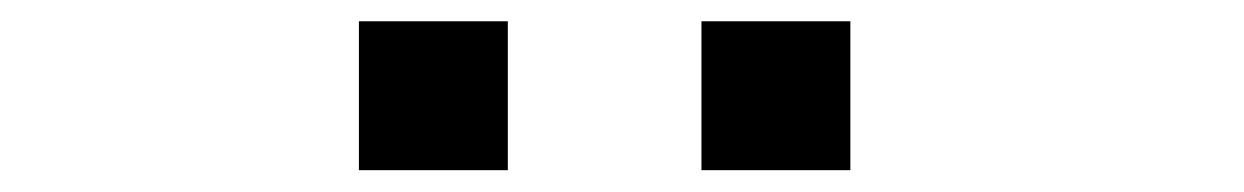

<svg xmlns="http://www.w3.org/2000/svg" viewBox="-20 -724 1140 176"><path d="M309 -704.5H445.5V-568H309ZM623 -704.5H759.5V-568H623Z"/></svg>

Font: Trispace Expanded Medium
Style: Regular
Weight: 500
Width: 7
Designer: Tyler Finck
Foundry: Etcetera Type Company
Version: Version 1.210; ttfautohint (v1.8.3)